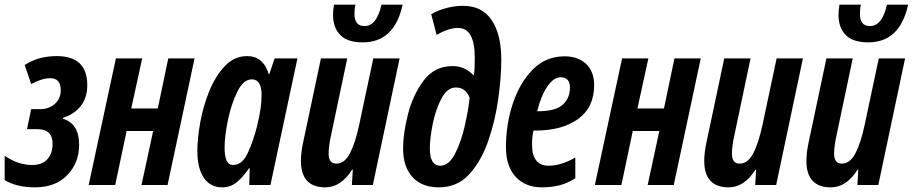

<svg xmlns="http://www.w3.org/2000/svg" viewBox="-37 -795 3922 825"><path d="M303 -173Q303 -264 233 -285L234 -289Q282 -304 310 -339.5Q338 -375 338 -429Q338 -554 207 -554Q173 -554 140 -546.5Q107 -539 69 -516L97 -434Q144 -459 179 -459Q224 -459 224 -407Q224 -371 198.5 -348.5Q173 -326 136 -326H97L79 -240H124Q189 -240 189 -177Q189 -136 166.5 -111Q144 -86 102 -86Q40 -86 -17 -126V-21Q35 10 113 10Q202 10 252.5 -43Q303 -96 303 -173Z M458 0 507 -232H621L571 0H683L799 -544H686L641 -329H527L574 -544H461L344 0Z M928 -160Q928 -210 942.5 -279.5Q957 -349 983 -401.5Q1009 -454 1045 -454Q1087 -454 1087 -387Q1087 -362 1083 -331Q1079 -300 1067 -251Q1053 -195 1029 -140.5Q1005 -86 964 -86Q928 -86 928 -160ZM1033 -72H1036L1034 0H1125L1241 -544H1143L1120 -476H1118Q1094 -554 1025 -554Q970 -554 929.5 -511.5Q889 -469 862.5 -404Q836 -339 823.5 -269.5Q811 -200 811 -146Q811 -72 839 -31Q867 10 917 10Q954 10 981 -12.5Q1008 -35 1033 -72Z M1693 -775H1602Q1582 -683 1529 -683Q1486 -683 1486 -735Q1486 -756 1490 -775H1398Q1394 -748 1394 -731Q1394 -677 1424.5 -645Q1455 -613 1522 -613Q1658 -613 1693 -775ZM1476 -66H1479L1475 0H1565L1680 -544H1567L1506 -257Q1490 -182 1467 -137Q1444 -92 1408 -92Q1375 -92 1375 -135Q1375 -151 1378 -172.5Q1381 -194 1386 -216L1455 -544H1342L1267 -190Q1256 -141 1256 -104Q1256 10 1361 10Q1428 10 1476 -66Z M2117 -539Q2117 -646 2076 -708Q2035 -770 1952 -770Q1919 -770 1883 -761Q1847 -752 1816 -734L1839 -645Q1891 -675 1931 -675Q2003 -675 2003 -547Q2003 -529 2002.5 -510Q2002 -491 1999 -472H1997Q1984 -487 1961 -499Q1938 -511 1908 -511Q1830 -511 1783.5 -449Q1737 -387 1716 -304Q1695 -221 1695 -157Q1695 -79 1735 -34.5Q1775 10 1849 10Q1928 10 1979.5 -46.5Q2031 -103 2061 -190Q2091 -277 2104 -370.5Q2117 -464 2117 -539ZM1810 -157Q1810 -201 1822.5 -263Q1835 -325 1860 -372Q1885 -419 1922 -419Q1964 -419 1981 -375Q1976 -325 1960.5 -256Q1945 -187 1918.5 -135Q1892 -83 1855 -83Q1810 -83 1810 -157Z M2435 -29V-118Q2374 -83 2320 -83Q2249 -83 2249 -175Q2249 -205 2255 -234H2263Q2379 -234 2447.5 -284Q2516 -334 2516 -429Q2516 -488 2481 -520.5Q2446 -553 2389 -553Q2308 -553 2252 -496Q2196 -439 2166.5 -350Q2137 -261 2137 -162Q2137 -81 2178.5 -35.5Q2220 10 2292 10Q2331 10 2366 1.5Q2401 -7 2435 -29ZM2372 -463Q2412 -463 2412 -418Q2412 -374 2381.5 -345.5Q2351 -317 2274 -317H2271Q2288 -384 2315 -423.5Q2342 -463 2372 -463Z M2633 0 2682 -232H2796L2746 0H2858L2974 -544H2861L2816 -329H2702L2749 -544H2636L2519 0Z M3209 -66H3212L3208 0H3298L3413 -544H3300L3239 -257Q3223 -182 3200 -137Q3177 -92 3141 -92Q3108 -92 3108 -135Q3108 -151 3111 -172.5Q3114 -194 3119 -216L3188 -544H3075L3000 -190Q2989 -141 2989 -104Q2989 10 3094 10Q3161 10 3209 -66Z M3865 -775H3774Q3754 -683 3701 -683Q3658 -683 3658 -735Q3658 -756 3662 -775H3570Q3566 -748 3566 -731Q3566 -677 3596.5 -645Q3627 -613 3694 -613Q3830 -613 3865 -775ZM3648 -66H3651L3647 0H3737L3852 -544H3739L3678 -257Q3662 -182 3639 -137Q3616 -92 3580 -92Q3547 -92 3547 -135Q3547 -151 3550 -172.5Q3553 -194 3558 -216L3627 -544H3514L3439 -190Q3428 -141 3428 -104Q3428 10 3533 10Q3600 10 3648 -66Z"/></svg>

Font: Noto Sans Display Condensed
Style: Bold Italic
Weight: 700
Width: 3
Designer: Monotype Design team
Foundry: Monotype Imaging Inc.
Version: 1.000